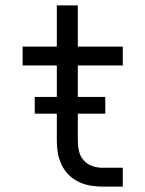

<svg xmlns="http://www.w3.org/2000/svg" viewBox="-20 -693 540 713"><path d="M436 0H360Q337 0 314.5 -4Q292 -8 271.5 -18Q251 -28 235 -44Q219 -60 209 -80.5Q199 -101 195 -123.5Q191 -146 191 -169V-450H64V-520H191V-673H269V-520H436V-450H269V-169Q269 -150 273.5 -131Q278 -112 291 -97.5Q304 -83 322.5 -76.5Q341 -70 360 -70H436ZM109 -271V-333H371V-271Z"/></svg>

Font: Moesevka
Style: Regular
Weight: 400
Monospace: yes
Designer: Belleve Invis
Foundry: Belleve Invis
Version: Version 32.5.0; ttfautohint (v1.8.4)